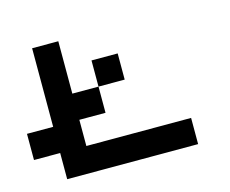

<svg xmlns="http://www.w3.org/2000/svg" viewBox="-194 -672 944 787"><g transform="rotate(-15 278.0 -278.0)"><path d="M0 -111.1H-111.1V-222.2H0V-555.6H111.1V-333.3H222.2V-222.2H111.1V-111.1H555.6V0H0ZM333.3 -333.3H222.2V-444.4H333.3Z"/></g></svg>

Font: Pixeloid Mono
Style: Regular
Weight: 400
Monospace: yes
Designer: GGBotNet
Foundry: GGBotNet
Version: 0.5